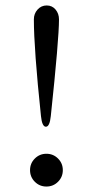

<svg xmlns="http://www.w3.org/2000/svg" viewBox="-20 -669 310 703"><path d="M104 -598Q104 -619 117.5 -634Q131 -649 151 -649Q171 -649 183.5 -634Q196 -619 196 -598Q196 -526 166 -244Q162 -205 148 -205Q134 -205 130 -244Q104 -491 104 -598ZM107.5 -88.5Q125 -106 150 -106Q175 -106 192.5 -88.5Q210 -71 210 -46Q210 -21 192.5 -3.5Q175 14 150 14Q125 14 107.5 -3.5Q90 -21 90 -46Q90 -71 107.5 -88.5Z"/></svg>

Font: EB Garamond SC 12
Style: Regular
Weight: 400
Version: Version 0.016 ; ttfautohint (v0.97) -l 8 -r 50 -G 200 -x 0 -